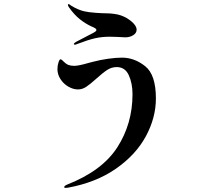

<svg xmlns="http://www.w3.org/2000/svg" viewBox="-20 -856 1040 936"><path d="M340 -641Q340 -646 351 -652L437 -697Q450 -704 450 -710Q450 -714 445 -717.5Q440 -721 434.5 -723.5Q429 -726 426 -727Q396 -741 369.5 -762Q343 -783 317 -819Q311 -828 311 -832Q311 -836 314 -836Q318 -836 329 -827Q361 -808 390 -801Q412 -796 446.5 -793.5Q481 -791 503 -791Q516 -791 535.5 -788.5Q555 -786 569 -781Q598 -771 622 -750.5Q646 -730 646 -711Q646 -695 629.5 -684.5Q613 -674 591 -674L550 -676L515 -677Q477 -677 443.5 -669.5Q410 -662 355 -641Q349 -638 345 -638Q343 -638 341.5 -639Q340 -640 340 -641ZM299 60Q293 60 293 56Q293 50 307 44Q478 -23 552 -138Q626 -253 626 -397Q626 -449 608 -489Q590 -529 549 -529Q524 -529 502.5 -515Q481 -501 449 -472Q419 -445 400 -432.5Q381 -420 360 -420Q337 -420 313.5 -433.5Q290 -447 275 -470Q260 -493 260 -519Q260 -536 265 -551.5Q270 -567 275 -567Q279 -567 284.5 -561.5Q290 -556 291 -555Q302 -544 313.5 -539.5Q325 -535 342 -535Q363 -535 411 -549L434 -555Q468 -564 506.5 -569.5Q545 -575 575 -575Q635 -575 687.5 -533.5Q740 -492 740 -376Q740 -282 691 -191.5Q642 -101 545 -33.5Q448 34 311 59Z"/></svg>

Font: Shippori Mincho
Style: Bold
Weight: 700
Designer: FONTDASU
Foundry: FONTDASU / Google Inc. / but / Adobe
Version: Version 3.110; ttfautohint (v1.8.3)